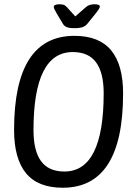

<svg xmlns="http://www.w3.org/2000/svg" viewBox="-20 -874 624 900"><path d="M274 6Q158 6 102 -62Q46 -130 46 -265Q46 -706 329 -706Q445 -706 501 -638Q557 -570 557 -436Q557 6 274 6ZM282 -70Q466 -70 466 -437Q466 -533 430.5 -581.5Q395 -630 321 -630Q137 -630 137 -264Q137 -167 172.5 -118.5Q208 -70 282 -70ZM423 -854Q448 -854 448 -843Q448 -835 427 -809L389 -762Q381 -752 367.5 -747Q354 -742 329 -742Q304 -742 292.5 -747Q281 -752 275 -762L247 -809Q241 -819 236.5 -828Q232 -837 232 -841Q232 -854 259 -854Q270 -854 278 -851.5Q286 -849 294 -840L333 -797L382 -840Q391 -848 401 -851Q411 -854 423 -854Z"/></svg>

Font: Asap Condensed Condensed Regular
Style: Italic
Weight: 400
Width: 3
Italic angle: -6°
Designer: Pablo Cosgaya
Foundry: Omnibus-Type
Version: Version 3.001; ttfautohint (v1.8.4.7-5d5b)